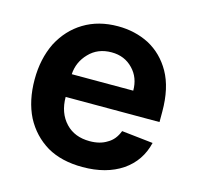

<svg xmlns="http://www.w3.org/2000/svg" viewBox="-88 -647 769 751"><g transform="rotate(15 296.5 -271.0)"><path d="M164 -21Q104 -57 71 -120Q39 -184 39 -270Q39 -353 71 -419Q105 -484 163 -519Q222 -555 301 -555Q370 -555 427 -526Q485 -495 519 -435Q554 -373 554 -277V-235H174Q174 -170 212 -130Q248 -92 309 -92Q351 -92 379 -110Q408 -126 422 -163L549 -149Q531 -73 468 -30Q404 13 308 13Q223 13 164 -21ZM423 -327Q423 -380 390 -414Q356 -450 303 -450Q247 -450 212 -413Q177 -377 174 -327Z"/></g></svg>

Font: Sinter Bold
Style: Regular
Weight: 700
Foundry: Adobe & rsms
Version: Version 1.000